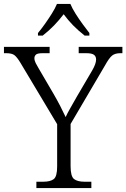

<svg xmlns="http://www.w3.org/2000/svg" viewBox="-28 -951 639 971"><path d="M156 0V-32H191Q226 -32 243.5 -45Q261 -58 261 -109V-323L75 -634Q58 -662 45 -672Q32 -682 3 -682H-8V-714H223V-682H188Q161 -682 153.5 -674.5Q146 -667 146 -657Q146 -645 152.5 -632Q159 -619 167 -606L243 -476Q261 -445 276.5 -415Q292 -385 304 -359Q312 -377 327.5 -404Q343 -431 361 -463L439 -596Q458 -629 458 -650Q458 -666 447 -674Q436 -682 408 -682H370V-714H591V-682H581Q554 -682 539 -670Q524 -658 503 -620L329 -324V-111Q329 -59 346.5 -45.5Q364 -32 399 -32H434V0ZM164 -784Q180 -803 198.5 -829Q217 -855 234 -882Q251 -909 260 -931H328Q337 -909 354 -882Q371 -855 390 -829Q409 -803 424 -784V-771H400Q367 -797 341.5 -823Q316 -849 294 -879Q271 -849 246 -823Q221 -797 188 -771H164Z"/></svg>

Font: Noto Serif Gurmukhi Light
Style: Regular
Weight: 300
Designer: Vaibhav Singh and the Monotype Design Team
Foundry: Monotype Imaging Inc.
Version: Version 2.004; ttfautohint (v1.8.4.7-5d5b)